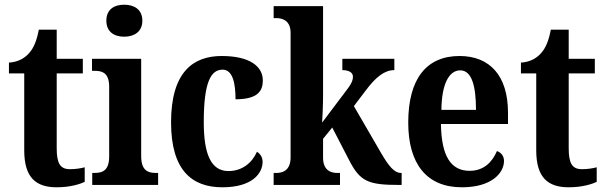

<svg xmlns="http://www.w3.org/2000/svg" viewBox="-20 -786 2574 816"><path d="M221 10C279 10 321 -4 340 -13V-75C321 -70 300 -67 277 -67C235 -67 221 -93 221 -156V-474H332V-536H221V-660H145C136 -612 123 -583 106 -563C88 -541 59 -522 18 -520V-474H83V-147C83 -31 133 10 221 10Z M508 -630C550 -630 585 -651 585 -698C585 -746 550 -766 508 -766C465 -766 432 -746 432 -698C432 -651 465 -630 508 -630ZM372 0H652V-51H642C606 -51 580 -64 580 -123V-536H371V-485H384C419 -485 444 -472 444 -417V-122C444 -64 419 -51 382 -51H372Z M925 10C1053 10 1096 -50 1096 -98C1096 -117 1087 -132 1072 -141C1052 -95 1010 -59 951 -59C877 -59 846 -130 846 -267C846 -439 877 -490 926 -490C969 -490 981 -432 981 -364C1076 -364 1097 -400 1097 -444C1097 -503 1043 -548 922 -548C802 -548 707 -481 707 -266C707 -63 795 10 925 10Z M1143 0H1425V-51H1413C1390 -51 1353 -59 1353 -116V-196L1392 -244L1464 -105C1510 -15 1545 0 1675 0H1687V-51H1684C1656 -51 1632 -80 1600 -135L1484 -335L1534 -401C1578 -460 1615 -488 1656 -488V-536H1435V-488C1464 -488 1480 -477 1480 -460C1480 -451 1478 -435 1456 -407L1349 -265C1350 -275 1353 -342 1353 -377V-760H1143V-709H1155C1177 -709 1215 -701 1215 -647V-117C1215 -59 1178 -51 1155 -51H1143Z M1943 10C2071 10 2122 -52 2122 -102C2122 -124 2109 -138 2092 -144C2072 -97 2036 -60 1976 -60C1897 -60 1856 -121 1854 -259H2139V-307C2139 -465 2061 -548 1933 -548C1794 -548 1715 -453 1715 -265C1715 -91 1792 10 1943 10ZM2003 -319H1856C1857 -428 1888 -487 1936 -487C1984 -487 2003 -423 2003 -319Z M2397 10C2455 10 2497 -4 2516 -13V-75C2497 -70 2476 -67 2453 -67C2411 -67 2397 -93 2397 -156V-474H2508V-536H2397V-660H2321C2312 -612 2299 -583 2282 -563C2264 -541 2235 -522 2194 -520V-474H2259V-147C2259 -31 2309 10 2397 10Z"/></svg>

Font: Noto Serif Devanagari Condensed
Style: Bold
Weight: 700
Width: 3
Designer: Universal Thirst, Indian Type Foundry and the Monotype Design Team
Foundry: Monotype Imaging Inc.
Version: Version 2.004